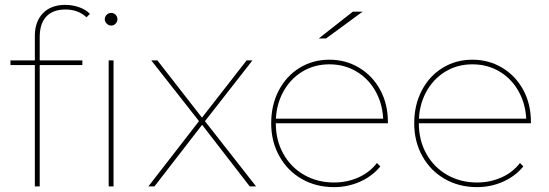

<svg xmlns="http://www.w3.org/2000/svg" viewBox="-20 -765 2253 788"><path d="M248 -745Q277 -745 304.5 -735.5Q332 -726 349 -708L335 -694Q301 -726 249 -726Q197 -726 170 -697Q143 -668 143 -613V-514V-503V0H123V-618Q123 -676 156 -710.5Q189 -745 248 -745ZM23 -517H318V-498H23ZM426 -517H446V0H426ZM410 -686Q410 -697 418 -704.5Q426 -712 436 -712Q447 -712 454.5 -704.5Q462 -697 462 -686Q462 -676 454.5 -668Q447 -660 436 -660Q426 -660 418 -668Q410 -676 410 -686Z M800 -272 799 -265 601 -517H626L813 -277H805L992 -517H1016L816 -261L817 -273L1031 0H1005L807 -256H812L614 0H589Z M1093 -259Q1093 -334 1124 -393.5Q1155 -453 1209.5 -486.5Q1264 -520 1332 -520Q1399 -520 1454 -487Q1509 -454 1540.5 -396Q1572 -338 1572 -264Q1572 -262 1572 -259H1104V-278H1561L1553 -263Q1553 -330 1524.5 -384.5Q1496 -439 1445.5 -470Q1395 -501 1332 -501Q1269 -501 1219 -470Q1169 -439 1140.5 -384.5Q1112 -330 1112 -263V-259Q1112 -189 1143 -133.5Q1174 -78 1228.5 -47Q1283 -16 1351 -16Q1404 -16 1450.5 -36.5Q1497 -57 1527 -96L1541 -82Q1507 -41 1457 -19Q1407 3 1351 3Q1277 3 1218.5 -30.5Q1160 -64 1126.5 -124Q1093 -184 1093 -259ZM1428 -717H1468L1318 -607H1288Z M1680 -259Q1680 -334 1711 -393.5Q1742 -453 1796.5 -486.5Q1851 -520 1919 -520Q1986 -520 2041 -487Q2096 -454 2127.5 -396Q2159 -338 2159 -264Q2159 -262 2159 -259H1691V-278H2148L2140 -263Q2140 -330 2111.5 -384.5Q2083 -439 2032.5 -470Q1982 -501 1919 -501Q1856 -501 1806 -470Q1756 -439 1727.5 -384.5Q1699 -330 1699 -263V-259Q1699 -189 1730 -133.5Q1761 -78 1815.5 -47Q1870 -16 1938 -16Q1991 -16 2037.5 -36.5Q2084 -57 2114 -96L2128 -82Q2094 -41 2044 -19Q1994 3 1938 3Q1864 3 1805.5 -30.5Q1747 -64 1713.5 -124Q1680 -184 1680 -259Z"/></svg>

Font: iiserrat Thin
Style: Regular
Weight: 100
Designer: Akira Ohta
Foundry: Akira Ohta
Version: Version 1.200;Glyphs 3.3.1 (3343)